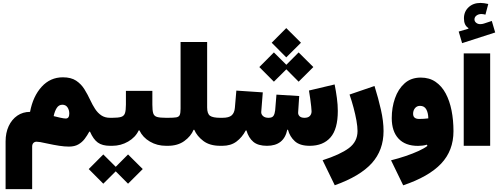

<svg xmlns="http://www.w3.org/2000/svg" viewBox="-20 -1007 3457 1326"><path d="M414.1 -473.1Q470.7 -473.1 505.6 -450Q540.5 -426.8 563 -390.6Q585.4 -354.5 603.5 -315.4Q618.7 -282.7 636.7 -254.9Q654.8 -227.1 679.7 -210.2Q704.6 -193.4 740.2 -193.4H740.7V0H740.2Q686.5 0 655.5 -22.5Q624.5 -44.9 601.6 -97.7H596.7Q582.5 -71.3 564.5 -47.6Q546.4 -23.9 520.5 -9.3Q494.6 5.4 456.1 5.4Q425.8 5.4 388.9 -0.2Q352.1 -5.9 304.7 -16.1Q276.4 -22.9 258.8 -25.6Q241.2 -28.3 232.4 -28.3Q219.7 -28.3 210.9 -19.8Q202.1 -11.2 202.1 5.9V299.3H18.6V-30.3Q18.6 -89.8 40 -136Q61.5 -182.1 99.6 -208.3Q137.7 -234.4 187.5 -234.4Q208 -342.3 267.6 -407.7Q327.1 -473.1 414.1 -473.1ZM410.6 -283.7Q386.2 -283.7 372.1 -261.7Q357.9 -239.7 350.6 -205.1Q373 -198.7 395.5 -194.3Q421.9 -188.5 434.1 -188.5Q458.5 -188.5 458.5 -222.7Q458.5 -247.1 446.3 -265.4Q434.1 -283.7 410.6 -283.7Z M1032.2 -284.7Q1032.2 -243.7 1038.3 -224.4Q1044.4 -205.1 1064.9 -199.2Q1085.4 -193.4 1127.9 -193.4H1138.7V0H1127Q1064.9 0 1015.4 -29.1Q965.8 -58.1 942.9 -106.4H938Q915.5 -58.6 865 -29.3Q814.5 0 754.9 0H740.7Q727.5 0 721.7 -22.7Q715.8 -45.4 715.8 -97.2Q715.8 -148.4 721.7 -170.9Q727.5 -193.4 740.7 -193.4H754.9Q795.9 -193.4 816.2 -199.5Q836.4 -205.6 843 -225.1Q849.6 -244.6 849.6 -284.7V-379.4H1032.2ZM592.8 160.6 693.4 59.6 779.3 145 864.3 59.6 965.8 160.6 864.3 261.7 779.3 176.3 693.4 261.7Z M1316.9 -110.4Q1298.3 -65.9 1252.9 -33Q1207.5 0 1138.7 0Q1127.4 0 1120.6 -19.3Q1113.8 -38.6 1113.8 -97.2Q1113.8 -155.8 1120.6 -174.6Q1127.4 -193.4 1138.7 -193.4Q1178.2 -193.4 1197 -196.5Q1215.8 -199.7 1221.4 -213.1Q1227.1 -226.6 1227.1 -256.8V-716.8H1410.6V-265.1Q1410.6 -221.7 1430.4 -207.5Q1450.2 -193.4 1501.5 -193.4H1502V0H1501.5Q1428.7 0 1384.5 -33.4Q1340.3 -66.9 1321.8 -110.4Z M1856.4 -711.9 1957 -813 2058.6 -711.9 1957 -610.8ZM1771 -543.9 1871.6 -645 1957.5 -559.6 2042.5 -645 2144 -543.9 2042.5 -442.9 1957.5 -528.3 1871.6 -442.9ZM1834.5 -193.4Q1860.4 -193.4 1869.1 -207.5Q1877.9 -221.7 1880.4 -245.6L1889.2 -353.5L2046.4 -343.8L2039.1 -231.9Q2037.6 -215.8 2048.6 -204.6Q2059.6 -193.4 2083 -193.4Q2107.9 -193.4 2119.9 -206.1Q2131.8 -218.8 2131.8 -238.3Q2131.8 -248 2129.2 -271.7Q2126.5 -295.4 2122.6 -325Q2118.7 -354.5 2113.8 -381.8L2291 -423.8Q2300.3 -377.9 2306.6 -330.6Q2313 -283.2 2313 -240.7Q2313 -115.7 2262.5 -57.9Q2211.9 0 2118.7 0Q2050.8 0 2016.1 -31.7Q1981.4 -63.5 1968.8 -110.8H1963.9Q1940.9 0 1823.7 0Q1762.2 0 1729.5 -27.6Q1696.8 -55.2 1682.1 -106H1677.2Q1651.9 -58.1 1612.8 -29.1Q1573.7 0 1516.1 0H1502Q1489.3 0 1483.2 -23.4Q1477.1 -46.9 1477.1 -98.6Q1477.1 -149.4 1482.9 -171.4Q1488.8 -193.4 1502 -193.4H1516.1Q1561 -193.4 1580.1 -210.4Q1599.1 -227.5 1602.1 -262.2L1612.3 -381.3L1794.9 -369.1L1784.2 -234.9Q1782.7 -218.8 1795.9 -206.1Q1809.1 -193.4 1834.5 -193.4Z M2394 -354 2566.4 -413.1Q2592.8 -329.1 2610.8 -249.3Q2628.9 -169.4 2628.9 -102.1Q2628.9 30.3 2547.4 120.4Q2465.8 210.4 2292 272.5L2208 99.6Q2329.6 60.5 2389.4 15.9Q2449.2 -28.8 2449.2 -102.1Q2449.2 -132.3 2441.7 -174.6Q2434.1 -216.8 2421.6 -263.7Q2409.2 -310.5 2394 -354Z M2932.1 0.5 2927.7 -7.8Q2914.1 -3.4 2897.7 -1.5Q2881.3 0.5 2867.2 0.5Q2778.8 0.5 2732.2 -49.8Q2685.5 -100.1 2685.5 -191.4Q2685.5 -264.2 2707.8 -328.1Q2730 -392.1 2774.4 -431.6Q2818.8 -471.2 2886.2 -471.2Q2945.3 -471.2 2988 -441.9Q3030.8 -412.6 3058.1 -361.6Q3085.4 -310.5 3098.6 -243.7Q3111.8 -176.8 3111.8 -101.1Q3111.8 33.2 3026.4 123.3Q2940.9 213.4 2764.6 272.9L2680.7 100.1Q2731.9 87.4 2781.7 70.6Q2831.5 53.7 2871.3 35.4Q2911.1 17.1 2932.1 0.5ZM2938 -189.5Q2937.5 -227.1 2924.1 -251.5Q2910.6 -275.9 2880.9 -275.9Q2858.9 -275.9 2845.9 -259.8Q2833 -243.7 2833 -221.2Q2833 -185.5 2875 -185.5Q2890.6 -185.5 2906.5 -186.5Q2922.4 -187.5 2938 -189.5Z M3365.2 -638.2V0H3182.6V-638.2ZM3352.1 -979.5 3332.5 -905.8Q3325.7 -907.7 3318.8 -908.9Q3312 -910.2 3305.2 -910.2Q3284.7 -910.2 3270.8 -899.7Q3256.8 -889.2 3256.8 -873Q3256.8 -859.4 3268.3 -849.9Q3279.8 -840.3 3296.4 -840.3Q3310.1 -840.3 3321.8 -844.2L3376.5 -862.3L3399.9 -782.7L3171.4 -709L3147.9 -789.1L3214.8 -808.6V-813.5Q3184.1 -832 3184.1 -880.4Q3184.1 -926.8 3216.1 -956.8Q3248 -986.8 3298.8 -986.8Q3310.1 -986.8 3323.2 -984.9Q3336.4 -982.9 3352.1 -979.5Z"/></svg>

Font: Estedad-FD Black
Style: Regular
Weight: 900
Designer: Amin Abedi
Version: Version 7.3